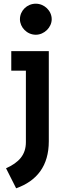

<svg xmlns="http://www.w3.org/2000/svg" viewBox="-20 -770 368 1039"><path d="M173.8 -750C126 -750 87.9 -711.9 87.9 -666C87.9 -622.1 126 -582 173.8 -582C219.7 -582 259.8 -622.1 259.8 -666C259.8 -711.9 219.7 -750 173.8 -750ZM41 -493.2V-387.7H120.1V-1C120.1 68.4 82 109.4 12.7 140.6L67.4 249C179.7 209 244.1 127.9 244.1 -5.9V-493.2Z"/></svg>

Font: Sen-gleads
Style: Bold
Weight: 700
Designer: Kosal Sen, Philatype
Foundry: Philatype
Version: Version 1.004; ttfautohint (v1.8.3)